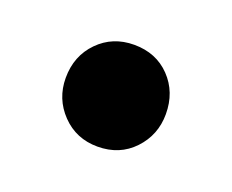

<svg xmlns="http://www.w3.org/2000/svg" viewBox="-48 -245 396 328"><g transform="rotate(20 150.0 -81.5)"><path d="M150 11Q111 11 85 -16Q59 -43 59 -81Q59 -121 85 -147.5Q111 -174 150 -174Q190 -174 215.5 -147.5Q241 -121 241 -81Q241 -43 215.5 -16Q190 11 150 11Z"/></g></svg>

Font: Outfit-Bold
Style: Bold
Weight: 700
Designer: Rodrigo Fuenzalida
Foundry: fragTYPE
Version: Version 1.000